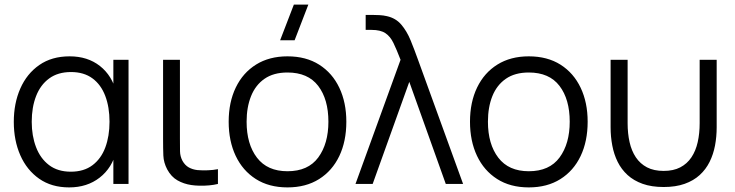

<svg xmlns="http://www.w3.org/2000/svg" viewBox="-20 -800 3197 835"><path d="M280.7 15Q204.2 15 150.4 -22.7Q96.7 -60.3 68.3 -124.8Q40 -189.3 40 -270Q40 -350.8 68.4 -415.2Q96.8 -479.7 151 -517.3Q205.2 -555 282.7 -555Q361.3 -555 414.7 -512.9Q468 -470.8 486.3 -397.3L473 -371V-540H539V0H473V-170.7L486.3 -144.3Q468 -69.8 413.3 -27.4Q358.7 15 280.7 15ZM288 -53.3Q344.8 -53.3 382.2 -81.5Q419.7 -109.7 438 -158.8Q456.3 -208 456.3 -270.7Q456.3 -334 437.8 -382.8Q419.3 -431.7 382.1 -459.2Q344.8 -486.7 288.7 -486.7Q232 -486.7 194 -458.9Q156 -431.2 137 -382.3Q118 -333.5 118 -270.3Q118 -209.2 136.8 -160Q155.5 -110.8 193.2 -82.1Q231 -53.3 288 -53.3Z M811.8 4.7Q779 -0.2 751.8 -15.6Q724.7 -31 707.2 -63.3Q691.7 -92.8 690.4 -123.5Q689.2 -154.2 689.2 -195.7V-540H762.5V-198.3Q762.5 -164 762.9 -142Q763.3 -120 773.5 -100.7Q784.5 -81.2 800.9 -72Q817.3 -62.8 838.5 -60.3Q860 -58.5 883.7 -59.4Q907.3 -60.3 927.8 -64.3V0Q910.2 4.3 889.3 6.2Q868.5 8 848.3 7.6Q828.2 7.2 811.8 4.7Z M1261.3 -625H1198.3L1258 -780H1321ZM1230.2 15Q1149.7 15 1092.5 -21.5Q1035.3 -58 1004.9 -122.4Q974.5 -186.8 974.5 -270.7Q974.5 -355.5 1005.5 -419.6Q1036.5 -483.7 1093.8 -519.3Q1151.2 -555 1230.2 -555Q1311 -555 1368.2 -518.7Q1425.5 -482.3 1455.8 -418.2Q1486.2 -354.2 1486.2 -270.7Q1486.2 -185.7 1455.6 -121.4Q1425 -57.2 1367.6 -21.1Q1310.2 15 1230.2 15ZM1230.2 -55.3Q1320 -55.3 1364.1 -115.2Q1408.2 -175.2 1408.2 -270.7Q1408.2 -368.3 1363.8 -426.5Q1319.3 -484.7 1230.2 -484.7Q1169.7 -484.7 1130.3 -457.3Q1091 -430 1071.8 -381.8Q1052.5 -333.7 1052.5 -270.7Q1052.5 -173.2 1097.6 -114.2Q1142.7 -55.3 1230.2 -55.3Z M1526 0 1722 -540Q1705.2 -583.7 1691.3 -612.6Q1677.5 -641.5 1656.1 -655.8Q1634.7 -670 1595.7 -670H1570.3V-735H1603.3Q1613.2 -735 1630.5 -734.2Q1647.8 -733.3 1662.7 -729.7Q1701.2 -721.2 1725.2 -692.9Q1749.3 -664.7 1765.8 -624.4Q1782.2 -584.2 1798 -540L1994 0H1918.7L1760 -444L1600.7 0Z M2279.7 15Q2199.2 15 2142 -21.5Q2084.8 -58 2054.4 -122.4Q2024 -186.8 2024 -270.7Q2024 -355.5 2055 -419.6Q2086 -483.7 2143.3 -519.3Q2200.7 -555 2279.7 -555Q2360.5 -555 2417.8 -518.7Q2475 -482.3 2505.3 -418.2Q2535.7 -354.2 2535.7 -270.7Q2535.7 -185.7 2505.1 -121.4Q2474.5 -57.2 2417.1 -21.1Q2359.7 15 2279.7 15ZM2279.7 -55.3Q2369.5 -55.3 2413.6 -115.2Q2457.7 -175.2 2457.7 -270.7Q2457.7 -368.3 2413.2 -426.5Q2368.8 -484.7 2279.7 -484.7Q2219.2 -484.7 2179.8 -457.3Q2140.5 -430 2121.2 -381.8Q2102 -333.7 2102 -270.7Q2102 -173.2 2147.1 -114.2Q2192.2 -55.3 2279.7 -55.3Z M2635.5 -246.3V-540H2709.5V-264.3Q2709.5 -219.8 2718 -181.9Q2726.5 -144 2745.3 -115.8Q2764.2 -87.7 2793.9 -72.2Q2823.7 -56.7 2866.2 -56.7Q2908.7 -56.7 2938.4 -72.2Q2968.2 -87.7 2987 -115.8Q3005.8 -144 3014.3 -181.9Q3022.8 -219.8 3022.8 -264.3V-540H3096.8V-246.3Q3096.8 -205.5 3089.6 -167.2Q3082.3 -128.8 3066.1 -96.1Q3049.8 -63.3 3023 -38.8Q2996.2 -14.3 2957.4 -0.5Q2918.7 13.3 2866.2 13.3Q2813.7 13.3 2774.9 -0.5Q2736.2 -14.3 2709.3 -38.8Q2682.5 -63.3 2666.2 -96.1Q2650 -128.8 2642.8 -167.2Q2635.5 -205.5 2635.5 -246.3Z"/></svg>

Font: Manrope ExtraLight
Style: Regular
Weight: 200
Designer: Mikhail Sharanda
Foundry: Mikhail Sharanda
Version: Version 4.505